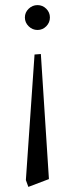

<svg xmlns="http://www.w3.org/2000/svg" viewBox="-20 -482 293 757"><path d="M93 -378.4Q78.1 -393.1 78.1 -413.1Q78.1 -433.1 93 -447.5Q107.9 -461.9 127.9 -461.9Q147.9 -461.9 162.4 -447.5Q176.8 -433.1 176.8 -413.1Q176.8 -393.1 162.4 -378.4Q147.9 -363.8 127.9 -363.8Q107.9 -363.8 93 -378.4ZM82 228 116.2 -267.1 141.1 -269 172.9 224.1 91.8 254.9Z"/></svg>

Font: Dehuti Alt
Style: Bold
Weight: 700
Version: Version 1.2